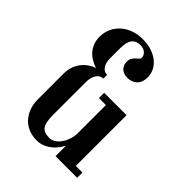

<svg xmlns="http://www.w3.org/2000/svg" viewBox="-199 -791 909 909"><g transform="rotate(45 255.0 -336.5)"><path d="M466.3 0H321.3V-69.8Q312 -52.2 299.8 -37.4Q287.6 -22.5 272.7 -12Q257.8 -1.5 241 4.6Q224.1 10.7 206.1 10.7Q175.8 10.7 151.1 0.7Q126.5 -9.3 108.9 -28.1Q91.3 -46.9 81.5 -73.2Q71.8 -99.6 71.8 -131.8V-302.7Q71.8 -328.1 79.1 -349.1Q86.4 -370.1 98.9 -386.2Q111.3 -402.3 127.7 -413.6Q144 -424.8 161.6 -430.2Q142.6 -436.5 125.5 -446.8Q108.4 -457 95.9 -471.2Q83.5 -485.4 76.2 -504.4Q68.8 -523.4 68.8 -547.4Q68.8 -577.6 80.6 -602.8Q92.3 -627.9 112.8 -646Q133.3 -664.1 161.1 -674.1Q189 -684.1 221.2 -684.1Q255.4 -684.1 282.2 -675Q309.1 -666 327.6 -650.9Q346.2 -635.7 356.2 -615.5Q366.2 -595.2 366.2 -573.2Q366.2 -537.6 347.2 -520Q328.1 -502.4 299.8 -502.4Q273.4 -502.4 258.3 -516.8Q243.2 -531.2 243.2 -554.7Q243.2 -569.8 249 -579.1Q254.9 -588.4 262 -595Q269 -601.6 274.9 -606.4Q280.8 -611.3 280.8 -617.7Q280.8 -632.8 268.3 -644.5Q255.9 -656.2 233.9 -656.2Q205.6 -656.2 190.9 -637.9Q176.3 -619.6 176.3 -578.6V-509.8Q176.3 -496.1 179.2 -484.1Q182.1 -472.2 188 -463.4Q193.8 -454.6 202.1 -449.7Q210.4 -444.8 221.7 -444.8V-419.4Q210.4 -419.4 201.7 -414.1Q192.9 -408.7 187 -399.4Q181.2 -390.1 178 -377.4Q174.8 -364.7 174.8 -350.6V-132.3Q174.8 -106.4 178 -88.6Q181.2 -70.8 188.5 -60.1Q195.8 -49.3 208.3 -44.7Q220.7 -40 239.3 -40Q255.9 -40 270.5 -50Q285.2 -60.1 295.9 -76.2Q306.6 -92.3 312.7 -112.1Q318.8 -131.8 318.8 -150.9V-339.8H272V-375H421.9V-35.2H466.3Z"/></g></svg>

Font: Arian Grqi
Style: Italic
Weight: 400
Italic angle: -15°
Designer: Ruben Hakobyan (Tarumian)
Foundry: Ruben Hakobyan (Tarumian)
Version: Version 1.002